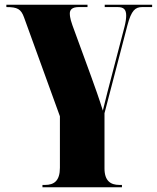

<svg xmlns="http://www.w3.org/2000/svg" viewBox="-20 -555 665 814"><path d="M160 239H497V229H486C449 229 423 212 423 159V-75L520 -447C537 -512 554 -525 583 -525H625V-535H424V-525H479C504 -525 515 -515 515 -489C515 -477 513 -462 508 -442L456 -243C438 -175 432 -151 416 -86C400 -138 383 -185 366 -232L287 -448C284 -457 276 -478 276 -498C276 -513 285 -525 314 -525H351V-535H7V-525C54 -525 69 -517 82 -481L234 -62V156C234 212 209 229 171 229H160Z"/></svg>

Font: Noto Serif Display Black
Style: Regular
Weight: 900
Designer: Monotype Design Team
Foundry: Monotype Imaging Inc.
Version: Version 2.009